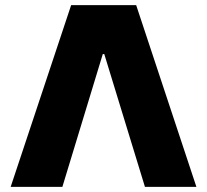

<svg xmlns="http://www.w3.org/2000/svg" viewBox="-20 -727 807 747"><path d="M21.5 0 256.8 -707H509.8L744.1 0H543.9L385.7 -516.6H379.9L222.7 0Z"/></svg>

Font: Pretendard GOV Black
Style: Regular
Weight: 900
Designer: Base glyphs from Inter by Rasmus Andersson; Hangeul glyphs from Noto Sans CJK(Source Han Sans) by Jang Soo-young and Kan
Foundry: Kil Hyung-jin
Version: Version 1.309